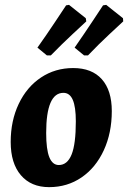

<svg xmlns="http://www.w3.org/2000/svg" viewBox="-20 -758 527 790"><path d="M24 -174Q24 -261 57 -330.5Q90 -400 148.5 -439Q207 -478 281 -478Q358 -478 399 -432Q440 -386 440 -301Q440 -211 407 -139.5Q374 -68 315.5 -28Q257 12 182 12Q108 12 66 -37Q24 -86 24 -174ZM292 -259Q292 -318 279.5 -347Q267 -376 241 -376Q170 -376 170 -211Q170 -143 183 -111Q196 -79 222 -79Q257 -79 274.5 -122Q292 -165 292 -259ZM189 -530H173L134 -562Q171 -614 206.5 -667.5Q242 -721 252 -736L264 -738L333 -683L335 -670Q322 -658 278 -617Q234 -576 189 -530ZM342 -530H326L287 -562Q330 -624 362 -672.5Q394 -721 404 -736L417 -738L486 -683L487 -670Q474 -658 430 -617Q386 -576 342 -530Z"/></svg>

Font: Alegreya ExtraBold
Style: Italic
Weight: 800
Italic angle: -7°
Designer: Juan Pablo del Peral
Foundry: Huerta Tipografica
Version: Version 2.007; ttfautohint (v1.6)